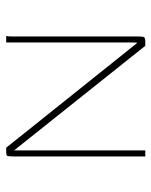

<svg xmlns="http://www.w3.org/2000/svg" viewBox="47 -548 500 635"><g transform="rotate(-90 297.5 -230.0)"><path d="M98 0V-428Q98 -451 99.5 -455.5Q101 -460 113 -460H127L474 -26L475 -37V-460H497Q496 -459 495.5 -455Q495 -451 495 -446.5Q495 -442 495 -437V-32Q495 -10 493 -5Q491 0 479 0H464L118 -434V-426V0Z"/></g></svg>

Font: Genos Thin
Style: Regular
Weight: 100
Designer: Robert E. Leuschke
Foundry: Robert E. Leuschke
Version: Version 1.010